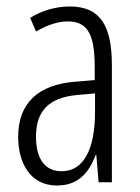

<svg xmlns="http://www.w3.org/2000/svg" viewBox="-20 -562 431 592"><path d="M195 -542C153 -542 110 -530 73 -507L91 -465C129 -487 162 -496 189 -496C248 -496 272 -459 272 -358V-315L211 -310C99 -301 36 -245 36 -140C36 -61 72 10 156 10C222 10 255 -31 275 -84H277L284 0H325V-360C325 -485 288 -542 195 -542ZM217 -269 273 -274V-216C273 -106 240 -34 170 -34C120 -34 91 -70 91 -141C91 -220 131 -261 217 -269Z"/></svg>

Font: Noto Sans Kannada ExtraCondensed Light
Style: Regular
Weight: 300
Width: 2
Designer: Jelle Bosma - Monotype Design Team
Foundry: Monotype Imaging Inc.
Version: Version 2.005